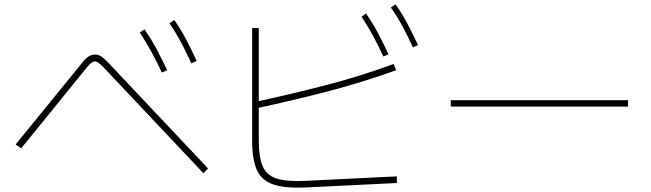

<svg xmlns="http://www.w3.org/2000/svg" viewBox="-20 -863 3040 897"><path d="M952 -76 930 -54 466 -546Q450 -562 441 -569Q432 -576 423 -576Q415 -576 406.5 -569.5Q398 -563 385 -547L79 -170L53 -188L360 -565Q377 -588 392 -598Q407 -608 423 -608Q439 -608 453.5 -599Q468 -590 488 -568ZM874 -567Q852 -616 827 -663Q802 -710 772 -754L794 -770Q826 -724 851.5 -675Q877 -626 899 -578ZM736 -524Q714 -572 688.5 -619Q663 -666 633 -711L655 -726Q687 -680 713 -631Q739 -582 761 -535Z M1834 -39V-8L1404 13Q1309 17 1255 -2Q1201 -21 1179.5 -70Q1158 -119 1158 -206V-732H1189V-206Q1189 -129 1207 -87Q1225 -45 1271 -29.5Q1317 -14 1404 -18ZM1173 -356 1168 -386Q1335 -422 1498 -464Q1661 -506 1819 -564L1831 -535Q1670 -477 1505.5 -434.5Q1341 -392 1173 -356ZM1909 -642Q1887 -690 1862 -737Q1837 -784 1806 -828L1828 -843Q1860 -797 1885.5 -748.5Q1911 -700 1933 -652ZM1771 -599Q1749 -647 1724 -693.5Q1699 -740 1669 -785L1690 -800Q1722 -754 1747.5 -705.5Q1773 -657 1795 -609Z M2914 -395V-365H2086V-395Z"/></svg>

Font: Murecho Thin ExtraLight
Style: Regular
Weight: 250
Version: Version 1.010